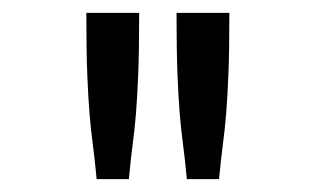

<svg xmlns="http://www.w3.org/2000/svg" viewBox="-20 -685 490 298"><path d="M114 -665H196Q196 -605 194.5 -569Q193 -533 191 -508.5Q189 -484 186 -461.5Q183 -439 180 -407H130Q127 -439 124 -461.5Q121 -484 119 -508Q117 -532 115.5 -568.5Q114 -605 114 -665ZM254 -665H336Q336 -605 334.5 -569Q333 -533 331 -508.5Q329 -484 326 -461.5Q323 -439 320 -407H270Q267 -439 264 -461.5Q261 -484 259 -508Q257 -532 255.5 -568.5Q254 -605 254 -665Z"/></svg>

Font: Inconsolata SemiCondensed Medium
Style: Regular
Weight: 500
Width: 4
Monospace: yes
Designer: Raph Levien, Cyreal, Brenton Simpson
Foundry: Raph Levien, Cyreal, Google
Version: Version 3.001; ttfautohint (v1.8.2.53-6de2)